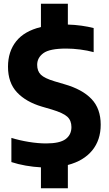

<svg xmlns="http://www.w3.org/2000/svg" viewBox="-20 -880 577 1020"><path d="M197.5 120V9Q158 7 116.8 -0.2Q75.5 -7.5 40.5 -19V-147.5Q84 -134 133.5 -126Q183 -118 225 -118Q297.5 -118 328.5 -141Q359.5 -164 359.5 -205Q359.5 -240 337.5 -260Q315.5 -280 256 -298L203 -313.5Q118 -338.5 70.2 -389.5Q22.5 -440.5 22.5 -525.5Q22.5 -606 65.8 -660.5Q109 -715 197.5 -736.5V-860H340.5V-749.5Q377.5 -748.5 413 -743.5Q448.5 -738.5 477.5 -731V-603Q444.5 -612 405.8 -617Q367 -622 332 -622Q244 -622 210.8 -597.8Q177.5 -573.5 177.5 -535.5Q177.5 -502.5 197 -483.2Q216.5 -464 270 -448L322.5 -432.5Q417 -405.5 466 -354.2Q515 -303 515 -217.5Q515 -136 469.8 -80.8Q424.5 -25.5 340.5 -3.5V120Z"/></svg>

Font: Encode Sans SmCnd
Style: Bold
Weight: 700
Width: 4
Designer: Multiple Designers
Foundry: Impallari Type
Version: Version 3.002; ttfautohint (v1.8.3) -l 8 -r 50 -G 200 -x 14 